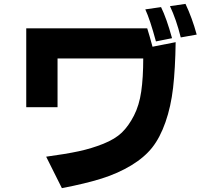

<svg xmlns="http://www.w3.org/2000/svg" viewBox="-20 -893 1040 989"><path d="M115.2 -340.8V-747.1H738.3Q749 -713.9 765.6 -652.3L884.8 -675.8Q882.8 -538.1 871.6 -440.9Q860.4 -343.8 832.5 -264.2Q804.7 -184.6 764.2 -133.3Q723.6 -82 655.8 -41Q587.9 0 504.4 26.4Q420.9 52.7 298.8 76.2L217.8 -85.9Q319.3 -99.6 385.3 -113.8Q451.2 -127.9 512.2 -152.3Q573.2 -176.8 607.9 -210.4Q642.6 -244.1 669.9 -297.4Q697.3 -350.6 707.5 -421.9Q717.8 -493.2 717.8 -591.8H276.4V-340.8ZM728.5 -844.7 809.6 -856.4Q837.9 -798.8 866.2 -696.3L783.2 -679.7Q752.9 -792 728.5 -844.7ZM855.5 -861.3 935.5 -873Q969.7 -800.8 993.2 -714.8L911.1 -700.2Q887.7 -793.9 855.5 -861.3Z"/></svg>

Font: GenEi M Gothic v2 Heavy
Style: Regular
Weight: 800
Version: Version 2.0